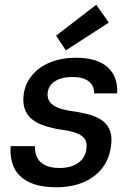

<svg xmlns="http://www.w3.org/2000/svg" viewBox="-20 -776 558 808"><path d="M217 12Q146 12 101.5 -10Q57 -32 39 -71Q21 -110 25 -161H127Q126 -136 135.5 -115Q145 -94 168.5 -81.5Q192 -69 231 -69Q263 -69 287 -78.5Q311 -88 325.5 -105.5Q340 -123 343 -146Q348 -175 337 -191Q326 -207 301.5 -216Q277 -225 240 -230Q199 -236 166.5 -247Q134 -258 113 -275.5Q92 -293 83.5 -319.5Q75 -346 80 -382Q87 -426 116 -460.5Q145 -495 192.5 -514Q240 -533 300 -533Q388 -533 432.5 -493.5Q477 -454 473 -383H376Q377 -415 353.5 -433.5Q330 -452 286 -452Q239 -452 212 -434.5Q185 -417 181 -389Q178 -368 186.5 -352Q195 -336 219 -325Q243 -314 285 -308Q329 -302 361.5 -292Q394 -282 415 -265Q436 -248 444.5 -221Q453 -194 446 -154Q438 -102 407 -64.5Q376 -27 327.5 -7.5Q279 12 217 12ZM257 -564 216 -626 385 -756 438 -681Z"/></svg>

Font: DM Sans 10pt Medium
Style: Italic
Weight: 500
Italic angle: -10°
Version: Version 4.004;gftools[0.9.30]